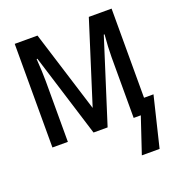

<svg xmlns="http://www.w3.org/2000/svg" viewBox="-131 -643 862 935"><g transform="rotate(-20 300.0 -176.0)"><path d="M600 -75 537 185H445L507 0H470V-315Q470 -364 476 -431H472L335 0H262L128 -431H124Q129 -361 129 -314V0H49V-537H167L299 -114L433 -537H551V-75Z"/></g></svg>

Font: Noto Sans Mono UI
Style: Regular
Weight: 400
Monospace: yes
Designer: Monotype Design team
Foundry: Monotype Imaging Inc.
Version: Version 1.000